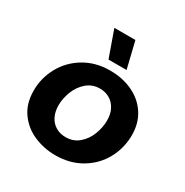

<svg xmlns="http://www.w3.org/2000/svg" viewBox="-171 -879 993 1029"><g transform="rotate(30 325.0 -364.0)"><path d="M37 -232.4Q37 -311.2 74.7 -379.5Q112.4 -447.8 181.3 -488.9Q250.2 -530 339.4 -530Q417 -530 479.3 -500.5Q541.6 -471 577.1 -416.3Q612.6 -361.6 612.6 -287.6Q612.6 -208.6 575.4 -140.1Q538.2 -71.6 469.1 -30.5Q400 10.6 309.6 10.6Q241.2 10.6 178.9 -15.6Q116.6 -41.8 76.8 -96.6Q37 -151.4 37 -232.4ZM458 -288.8Q458 -330.4 442.2 -359.6Q426.4 -388.8 399.7 -403.9Q373 -419 340.8 -419Q293.2 -419 259.3 -389.6Q225.4 -360.2 208.5 -316.3Q191.6 -272.4 191.6 -231.2Q191.6 -192 206 -162.8Q220.4 -133.6 247.1 -117.3Q273.8 -101 309.2 -101Q356.8 -101 390.7 -130.1Q424.6 -159.2 441.3 -203.1Q458 -247 458 -288.8ZM243.4 -739.2H373.6L413 -576.2H301.2Z"/></g></svg>

Font: Fixel Italic Variable Display Thin
Style: Italic
Weight: 100
Italic angle: -10°
Designer: AlfaBravo + MacPaw
Foundry: Kyrylo Tkachov, Marchela Mozhyna, Serhii Makarenko, Maria Weinstein, Zakhar Kryvoshyya
Version: Version 1.210;Glyphs 3.2 (3217)